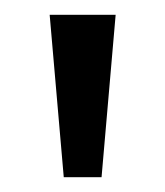

<svg xmlns="http://www.w3.org/2000/svg" viewBox="-20 -682 223 259"><path d="M136 -662 117 -443H66L47 -662Z"/></svg>

Font: Questrial
Style: Regular
Weight: 400
Designer: Joe Prince
Foundry: Joe Prince
Version: Version 1.002